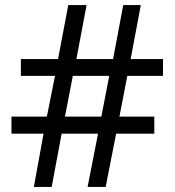

<svg xmlns="http://www.w3.org/2000/svg" viewBox="-20 -734 686 754"><path d="M480 -436 449 -276H586V-209H436L395 0H324L365 -209H222L183 0H113L151 -209H25V-276H164L196 -436H62V-502H208L248 -714H320L280 -502H424L464 -714H533L493 -502H620V-436ZM235 -276H378L409 -436H266Z"/></svg>

Font: Noto IKEA Latin
Style: Regular
Weight: 400
Designer: Monotype Design Team
Foundry: Monotype Imaging Inc.
Version: Version 1.0